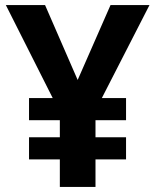

<svg xmlns="http://www.w3.org/2000/svg" viewBox="-20 -734 612 754"><path d="M285 -420 414 -714H567L380 -349H475V-262H355V-195H475V-108H355V0H215V-108H94V-195H215V-262H94V-349H187L3 -714H157Z"/></svg>

Font: Noto Sans Cham
Style: Bold
Weight: 700
Version: Version 2.002